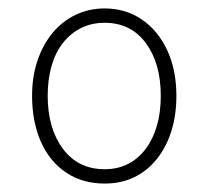

<svg xmlns="http://www.w3.org/2000/svg" viewBox="-20 -983 494 455"><path d="M228 -548Q175 -548 136 -574.5Q97 -601 76.5 -648Q56 -695 56 -756Q56 -802 69 -840Q82 -878 105 -905.5Q128 -933 159.5 -948Q191 -963 228 -963Q278 -963 316.5 -936.5Q355 -910 376.5 -863.5Q398 -817 398 -756Q398 -710 386 -672Q374 -634 351.5 -606Q329 -578 298 -563Q267 -548 228 -548ZM228 -582Q259 -582 283.5 -594.5Q308 -607 325.5 -630.5Q343 -654 352 -685.5Q361 -717 361 -756Q361 -833 325.5 -881Q290 -929 228 -929Q197 -929 172 -916.5Q147 -904 129 -881Q111 -858 102 -826Q93 -794 93 -756Q93 -679 129 -630.5Q165 -582 228 -582Z"/></svg>

Font: Playwrite US Modern Thin
Style: Regular
Weight: 250
Designer: Veronika Burian, José Scaglione
Foundry: TypeTogether
Version: Version 1.003